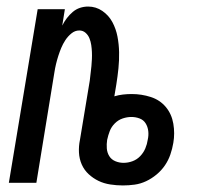

<svg xmlns="http://www.w3.org/2000/svg" viewBox="-20 -558 640 586"><path d="M355 8Q336 8 316.5 5Q297 2 280.5 -6Q264 -14 250.5 -26.5Q237 -39 229.5 -56Q222 -73 221 -92.5Q220 -112 224 -131L254 -312Q255 -323 256.5 -334Q258 -345 259 -356Q260 -367 260.5 -378Q261 -389 260.5 -399.5Q260 -410 258.5 -420.5Q257 -431 253 -441Q249 -451 241 -458Q233 -465 222 -465Q209 -465 198 -456Q187 -447 179.5 -435.5Q172 -424 167 -412Q162 -400 158 -387.5Q154 -375 151 -362.5Q148 -350 146 -337L91 0H7L95 -530H178L170 -480Q176 -492 184 -502.5Q192 -513 202 -521.5Q212 -530 224 -534Q236 -538 249 -538Q273 -538 292.5 -524.5Q312 -511 323 -490.5Q334 -470 338.5 -446.5Q343 -423 343.5 -398.5Q344 -374 341.5 -349.5Q339 -325 335 -300L329 -264Q342 -268 355.5 -269.5Q369 -271 382 -271Q412 -271 440 -262Q468 -253 486 -231.5Q504 -210 509 -180.5Q514 -151 509 -122Q506 -104 500 -86.5Q494 -69 483.5 -53.5Q473 -38 458 -25.5Q443 -13 426 -5Q409 3 391 5.5Q373 8 355 8ZM357 -61Q371 -61 384.5 -66Q398 -71 408 -81.5Q418 -92 423.5 -105Q429 -118 431 -132Q434 -145 432.5 -158Q431 -171 424.5 -181.5Q418 -192 406 -196.5Q394 -201 381 -201Q368 -201 354.5 -196.5Q341 -192 330.5 -181.5Q320 -171 315 -158Q310 -145 307 -131Q305 -118 306 -105Q307 -92 313.5 -81.5Q320 -71 332 -66Q344 -61 357 -61Z"/></svg>

Font: Iosevka Curly Extended
Style: Italic
Weight: 400
Width: 7
Italic angle: -9°
Monospace: yes
Designer: Belleve Invis
Foundry: Belleve Invis
Version: Version 11.1.0; ttfautohint (v1.8.3)